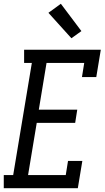

<svg xmlns="http://www.w3.org/2000/svg" viewBox="-38 -999 558 1019"><path d="M-18 0V-70H32L131 -665H90V-735H497L473 -590H397L409 -665H209L168 -417H372L361 -347H157L111 -70H311L323 -145H399L375 0ZM341 -796 219 -931 285 -979 394 -834Z"/></svg>

Font: Iosevka Gothic
Style: Italic
Weight: 400
Italic angle: -9°
Monospace: yes
Designer: Belleve Invis
Foundry: Belleve Invis
Version: Version 15.5.1; ttfautohint (v1.8.4)